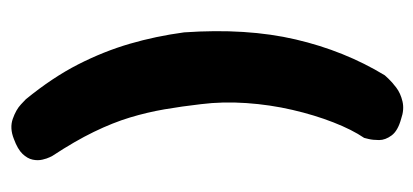

<svg xmlns="http://www.w3.org/2000/svg" viewBox="-224 -506 760 353"><g transform="rotate(-90 156.5 -330.0)"><path d="M114 27Q92 21 83.5 9.5Q75 -2 75 -13.5Q75 -25 77 -33Q79 -41 79 -41Q94 -63 107.5 -97.5Q121 -132 130.5 -173Q140 -214 143 -257.5Q146 -301 141 -341Q137 -376 131.5 -408Q126 -440 116.5 -471.5Q107 -503 90 -538Q73 -573 46 -614Q46 -614 43.5 -619Q41 -624 39 -632.5Q37 -641 39 -650.5Q41 -660 49.5 -669Q58 -678 77 -685Q97 -693 114 -687Q131 -681 140.5 -672Q150 -663 150 -663Q190 -614 214 -567Q238 -520 252 -472Q266 -424 273 -372Q281 -257 260 -167Q239 -77 194 -3Q194 -3 188 3.5Q182 10 171.5 18Q161 26 146 29.5Q131 33 114 27Z"/></g></svg>

Font: Sour Gummy Black SemiBold
Style: Regular
Weight: 600
Version: Version 1.000